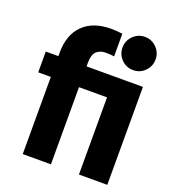

<svg xmlns="http://www.w3.org/2000/svg" viewBox="-156 -970 1001 1119"><g transform="rotate(20 344.0 -410.0)"><path d="M36.1 -445.3V-574.2H114.3V-595.7Q114.3 -707 176.3 -768.1Q238.3 -829.1 348.6 -829.1Q390.6 -829.1 419.9 -824.2V-683.6Q402.3 -687.5 367.2 -687.5Q332 -687.5 310.5 -667.5Q289.1 -647.5 289.1 -595.7V-574.2H638.7V33.2H462.9V-445.3H289.1V33.2H114.3V-445.3ZM478 -676.8Q448.2 -707 448.2 -749.5Q448.2 -792 478.5 -822.3Q508.8 -852.5 550.8 -852.5Q592.8 -852.5 623 -822.3Q653.3 -792 653.3 -749.5Q653.3 -707 623.5 -676.8Q593.8 -646.5 550.8 -646.5Q507.8 -646.5 478 -676.8Z"/></g></svg>

Font: GenEi M Gothic v2 Heavy
Style: Regular
Weight: 800
Version: Version 2.0